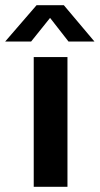

<svg xmlns="http://www.w3.org/2000/svg" viewBox="-71 -720 384 740"><path d="M59 -500V0H189V-500ZM175 -700H70L-51 -560H49L122 -651L193 -560H293Z"/></svg>

Font: Goli SemiBold
Style: Regular
Weight: 600
Designer: jaikishan Patel
Foundry: MagicType
Version: Version 1.000;Glyphs 3.2 (3242)